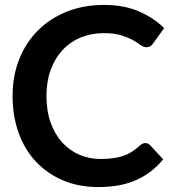

<svg xmlns="http://www.w3.org/2000/svg" viewBox="-20 -751 710 779"><path d="M570 -170.5Q580.5 -170.5 589 -162L642 -104.5Q598 -50 533.8 -21Q469.5 8 379.5 8Q299 8 234.8 -19.5Q170.5 -47 125 -96Q79.5 -145 55.2 -213Q31 -281 31 -361.5Q31 -443 58 -510.8Q85 -578.5 134 -627.5Q183 -676.5 251.2 -703.8Q319.5 -731 402 -731Q482.5 -731 542.8 -705.2Q603 -679.5 646 -637L601 -574.5Q597 -568.5 590.8 -564Q584.5 -559.5 573.5 -559.5Q562 -559.5 550 -568.5Q538 -577.5 519.5 -588Q501 -598.5 472.8 -607.5Q444.5 -616.5 401 -616.5Q350 -616.5 307.2 -598.8Q264.5 -581 233.8 -548Q203 -515 185.8 -467.8Q168.5 -420.5 168.5 -361.5Q168.5 -300.5 185.8 -253Q203 -205.5 232.5 -173Q262 -140.5 302 -123.2Q342 -106 388 -106Q415.5 -106 437.8 -109Q460 -112 479 -118.2Q498 -124.5 514.5 -135Q531 -145.5 547.5 -160.5Q552.5 -165 558 -167.8Q563.5 -170.5 570 -170.5Z"/></svg>

Font: Lato TR
Style: Bold
Weight: 700
Designer: Lukasz Dziedzic
Foundry: tyPoland Lukasz Dziedzic
Version: Version 1.104 2013